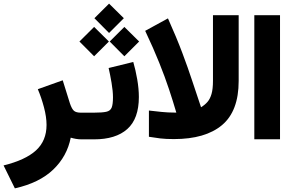

<svg xmlns="http://www.w3.org/2000/svg" viewBox="-67 -765 1601 1054"><path d="M321.3 -9.3Q301.3 92.8 225.3 165.8Q149.4 238.8 14.6 269L-47.4 143.1Q72.3 113.8 130.4 60.8Q188.5 7.8 188.5 -79.1Q188.5 -123 174.3 -176.3Q160.2 -229.5 140.6 -275.4L277.3 -324.2L316.9 -197.3Q327.6 -166 339.6 -156.2Q351.6 -146.5 376.5 -146.5H395.5V0H381.8Q364.7 0 349.4 -2.7Q334 -5.4 321.3 -9.3Z M664.6 -424.8Q677.2 -381.8 686.3 -329.6Q695.3 -277.3 695.3 -232.4Q695.3 -113.3 631.8 -56.6Q568.4 0 448.7 0H376V-146.5H448.7Q494.1 -146.5 516.4 -151.4Q538.6 -156.2 545.9 -174.1Q553.2 -191.9 553.2 -231Q553.2 -264.2 545.4 -310.3Q537.6 -356.4 529.3 -391.6ZM451.2 -665 531.7 -745.1 612.8 -665 531.7 -584ZM535.2 -537.1 615.7 -617.2 696.8 -537.1 615.7 -456.1ZM369.1 -537.1 449.7 -617.2 530.8 -537.1 449.7 -456.1Z M750.5 -158.2Q783.2 -154.3 819.6 -150.6Q856 -147 889.2 -147H900.9Q882.8 -209 860.8 -275.1Q838.9 -341.3 807.6 -419.4Q776.4 -497.6 730 -595.7L855 -664.1Q902.3 -558.6 933.3 -476.1Q964.4 -393.6 988 -321.8Q1011.7 -250 1036.6 -176.3Q1057.6 -189 1072 -205.6Q1086.4 -222.2 1094.2 -249.3Q1102.1 -276.4 1102.1 -321.3V-681.6H1243.2V-320.8Q1243.2 -154.8 1151.6 -78.1Q1060.1 -1.5 887.7 -1.5Q843.8 -1.5 813 -5.1Q782.2 -8.8 750.5 -14.2Z M1329.1 -681.6H1470.2V-0.5H1329.1Z"/></svg>

Font: Vazir Black FD-WOL-UI
Style: Black-FD-WOL-UI
Weight: 900
Designer: Saber Rastikerdar
Foundry: Saber Rastikerdar
Version: Version 30.0.0